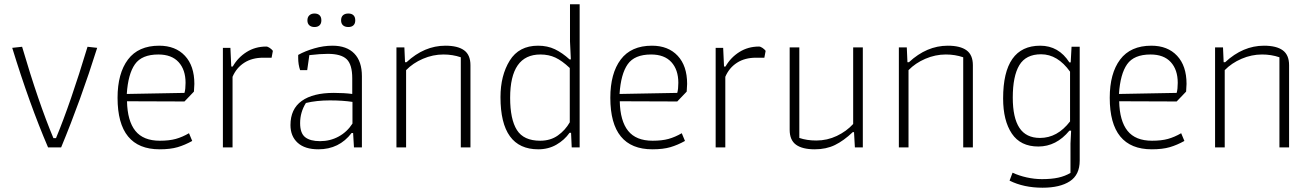

<svg xmlns="http://www.w3.org/2000/svg" viewBox="-20 -687 6110 895"><path d="M37 -464 83 -469Q159 -210 229 -43H241Q308 -204 388 -469L433 -464Q357 -222 265 0H204Q117 -203 37 -464Z M528 -231Q528 -345 576.5 -409.5Q625 -474 722 -474Q798 -474 842 -427Q886 -380 886 -296Q886 -286 884 -260L840 -214L572 -215Q574 -123 611 -77Q648 -31 725 -31Q769 -31 799.5 -39.5Q830 -48 861 -66L876 -30Q842 -11 808 -1Q774 9 724 9Q528 9 528 -231ZM840 -254Q845 -272 845 -301Q845 -362 812.5 -397.5Q780 -433 718 -433Q641 -433 609 -387.5Q577 -342 571 -249Z M1019 -464H1054L1058 -377H1065Q1089 -419 1129.5 -444.5Q1170 -470 1221 -470Q1228 -470 1237.5 -463.5Q1247 -457 1252 -450L1246 -418H1207Q1155 -418 1118.5 -394.5Q1082 -371 1064 -329V0H1019Z M1413 -592Q1413 -607 1422 -615.5Q1431 -624 1446 -624Q1461 -624 1469.5 -616Q1478 -608 1478 -592Q1478 -577 1469.5 -569Q1461 -561 1446 -561Q1431 -561 1422 -569Q1413 -577 1413 -592ZM1570 -592Q1570 -608 1579 -616Q1588 -624 1604 -624Q1619 -624 1627.5 -616Q1636 -608 1636 -592Q1636 -577 1627.5 -569Q1619 -561 1604 -561Q1588 -561 1579 -569Q1570 -577 1570 -592ZM1334 -104Q1334 -179 1386.5 -216.5Q1439 -254 1536 -254Q1584 -254 1622 -249V-322Q1622 -386 1596 -411Q1570 -436 1508 -436Q1474 -436 1422 -430L1412 -360H1379Q1370 -386 1370 -417V-431Q1402 -449 1445 -461.5Q1488 -474 1530 -474Q1596 -474 1631.5 -437.5Q1667 -401 1667 -332V0H1630L1626 -67H1619Q1561 9 1464 9Q1401 9 1367.5 -21.5Q1334 -52 1334 -104ZM1623 -111V-212Q1578 -219 1518 -219Q1456 -219 1406 -207Q1379 -164 1379 -113Q1379 -66 1402.5 -47.5Q1426 -29 1472 -29Q1519 -29 1558.5 -50.5Q1598 -72 1623 -111Z M1828 -466H1865L1868 -397H1875Q1958 -474 2056 -474Q2114 -474 2143.5 -452.5Q2173 -431 2173 -383V0H2128V-420Q2090 -433 2047 -433Q1998 -433 1951.5 -413Q1905 -393 1873 -360V0H1828Z M2313 -234Q2313 -335 2356 -404.5Q2399 -474 2488 -474Q2532 -474 2566.5 -457.5Q2601 -441 2635 -410H2641L2637 -494V-667H2682V0H2645L2642 -68H2635Q2611 -34 2573.5 -12.5Q2536 9 2489 9Q2313 9 2313 -234ZM2636 -117V-370Q2600 -404 2569 -418.5Q2538 -433 2499 -433Q2358 -433 2358 -231Q2358 -131 2389.5 -81Q2421 -31 2498 -31Q2546 -31 2580.5 -55.5Q2615 -80 2636 -117Z M2825 -231Q2825 -345 2873.5 -409.5Q2922 -474 3019 -474Q3095 -474 3139 -427Q3183 -380 3183 -296Q3183 -286 3181 -260L3137 -214L2869 -215Q2871 -123 2908 -77Q2945 -31 3022 -31Q3066 -31 3096.5 -39.5Q3127 -48 3158 -66L3173 -30Q3139 -11 3105 -1Q3071 9 3021 9Q2825 9 2825 -231ZM3137 -254Q3142 -272 3142 -301Q3142 -362 3109.5 -397.5Q3077 -433 3015 -433Q2938 -433 2906 -387.5Q2874 -342 2868 -249Z M3316 -464H3351L3355 -377H3362Q3386 -419 3426.5 -444.5Q3467 -470 3518 -470Q3525 -470 3534.5 -463.5Q3544 -457 3549 -450L3543 -418H3504Q3452 -418 3415.5 -394.5Q3379 -371 3361 -329V0H3316Z M3661 -82V-466H3706V-44Q3741 -32 3785 -32Q3836 -32 3881 -53.5Q3926 -75 3957 -109V-466H4002V0H3965L3961 -71H3955Q3913 -31 3872 -11Q3831 9 3778 9Q3720 9 3690.5 -12.5Q3661 -34 3661 -82Z M4170 -466H4207L4210 -397H4217Q4300 -474 4398 -474Q4456 -474 4485.5 -452.5Q4515 -431 4515 -383V0H4470V-420Q4432 -433 4389 -433Q4340 -433 4293.5 -413Q4247 -393 4215 -360V0H4170Z M4686 155 4700 118Q4730 132 4766 140Q4802 148 4837 148Q4882 148 4913.5 141Q4945 134 4970 119V-18L4973 -78H4965Q4904 -4 4820 -4Q4737 -4 4696.5 -64.5Q4656 -125 4656 -228Q4656 -474 4829 -474Q4915 -474 4965 -396H4971L4975 -469H5013V62Q5013 128 4967 158Q4921 188 4840 188Q4752 188 4686 155ZM4968 -121V-353Q4910 -434 4833 -434Q4762 -434 4731.5 -383Q4701 -332 4701 -232Q4701 -138 4732 -91Q4763 -44 4828 -44Q4909 -44 4968 -121Z M5153 -231Q5153 -345 5201.5 -409.5Q5250 -474 5347 -474Q5423 -474 5467 -427Q5511 -380 5511 -296Q5511 -286 5509 -260L5465 -214L5197 -215Q5199 -123 5236 -77Q5273 -31 5350 -31Q5394 -31 5424.5 -39.5Q5455 -48 5486 -66L5501 -30Q5467 -11 5433 -1Q5399 9 5349 9Q5153 9 5153 -231ZM5465 -254Q5470 -272 5470 -301Q5470 -362 5437.5 -397.5Q5405 -433 5343 -433Q5266 -433 5234 -387.5Q5202 -342 5196 -249Z M5644 -466H5681L5684 -397H5691Q5774 -474 5872 -474Q5930 -474 5959.5 -452.5Q5989 -431 5989 -383V0H5944V-420Q5906 -433 5863 -433Q5814 -433 5767.5 -413Q5721 -393 5689 -360V0H5644Z"/></svg>

Font: Athiti Light
Style: Regular
Weight: 300
Designer: CadsonDemak Team
Foundry: CadsonDemak
Version: Version 1.033